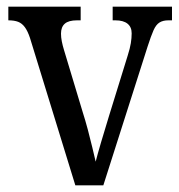

<svg xmlns="http://www.w3.org/2000/svg" viewBox="-20 -556 538 576"><path d="M70 -442Q63 -463 54.5 -474.5Q46 -486 34.5 -490.5Q23 -495 5 -495V-536H222V-495H211Q186 -495 174.5 -485Q163 -475 163 -455Q163 -444 165.5 -431.5Q168 -419 172 -406L228 -220Q236 -195 243.5 -167Q251 -139 257 -113.5Q263 -88 267 -71Q272 -91 283 -128.5Q294 -166 307 -208L363 -389Q370 -411 372.5 -426.5Q375 -442 375 -456Q375 -475 362.5 -485Q350 -495 326 -495H318V-536H496V-495H485Q469 -495 458.5 -488.5Q448 -482 440.5 -465Q433 -448 423 -417L290 0H206Z"/></svg>

Font: Noto Serif Khmer Condensed
Style: Regular
Weight: 400
Width: 3
Designer: Danh Hong and the Monotype Design Team
Foundry: Monotype Imaging Inc.
Version: Version 2.004